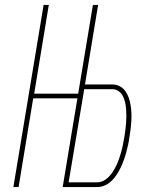

<svg xmlns="http://www.w3.org/2000/svg" viewBox="-20 -755 640 775"><path d="M34 0 156 -735H177L118 -377H306L303 -358H114L55 0ZM233 0 355 -735H376L323 -414H434Q450 -414 464 -406.5Q478 -399 486.5 -386.5Q495 -374 500 -359.5Q505 -345 507.5 -329Q510 -313 510.5 -297Q511 -281 510 -264.5Q509 -248 507 -231.5Q505 -215 502 -199Q500 -183 496.5 -168Q493 -153 489 -138Q485 -123 479.5 -108Q474 -93 467 -78.5Q460 -64 451 -50Q442 -36 430 -24.5Q418 -13 403 -6.5Q388 0 372 0ZM257 -19H372Q391 -19 407 -31Q423 -43 434 -59.5Q445 -76 452.5 -93.5Q460 -111 465.5 -129Q471 -147 475 -165.5Q479 -184 482 -202Q484 -216 486 -230Q488 -244 489 -258.5Q490 -273 490 -287Q490 -301 489 -315Q488 -329 485 -342Q482 -355 476 -367Q470 -379 459 -387Q448 -395 434 -395H320Z"/></svg>

Font: Iosevka Curly Thin Extended
Style: Italic
Weight: 100
Width: 7
Italic angle: -9°
Monospace: yes
Designer: Belleve Invis
Foundry: Belleve Invis
Version: Version 11.1.0; ttfautohint (v1.8.3)